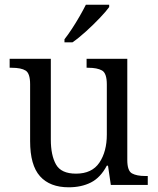

<svg xmlns="http://www.w3.org/2000/svg" viewBox="-20 -786 671 816"><path d="M272 10Q192 10 150 -37Q108 -84 108 -186V-428Q108 -474 89 -486Q70 -498 30 -498H21V-536H196V-193Q196 -126 218 -87Q240 -48 303 -48Q371 -48 402.5 -95Q434 -142 434 -214V-427Q434 -475 413.5 -486.5Q393 -498 355 -498H348V-536H521V-106Q521 -60 541 -49Q561 -38 597 -38H608V0H451L439 -82H434Q407 -31 366.5 -10.5Q326 10 272 10ZM254 -619Q269 -638 286 -664Q303 -690 318.5 -717Q334 -744 345 -766H444V-756Q432 -739 404.5 -710Q377 -681 345.5 -652.5Q314 -624 288 -606H254Z"/></svg>

Font: Noto Serif Hentaigana
Style: Regular
Weight: 400
Designer: Kazuhiro Yamada
Foundry: nipponia
Version: Version 1.000; ttfautohint (v1.8.4.7-5d5b)